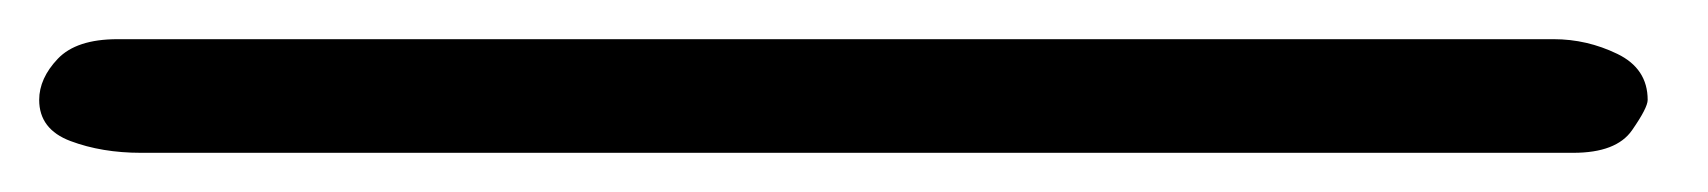

<svg xmlns="http://www.w3.org/2000/svg" viewBox="-20 64 872 98"><path d="M52 142Q32 142 16 136Q0 130 0 115Q0 104 9.5 94Q19 84 40 84H773Q790 84 805.5 91.5Q821 99 821 115Q821 119 813 130.5Q805 142 783 142Z"/></svg>

Font: Fuzzy Bubbles
Style: Bold
Weight: 700
Designer: Robert E. Leuschke
Foundry: Robert E. Leuschke
Version: Version 1.010; ttfautohint (v1.8.3)